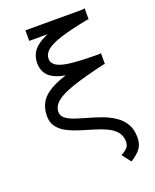

<svg xmlns="http://www.w3.org/2000/svg" viewBox="-176 -902 952 1182"><g transform="rotate(-20 300.0 -310.5)"><path d="M476 182 431 124Q463 107 474.5 92Q486 77 486 55Q486 16 464 -9.5Q442 -35 406 -52Q370 -69 327 -81.5Q284 -94 241 -107.5Q198 -121 162 -139.5Q126 -158 104 -186.5Q82 -215 82 -258Q82 -309 104 -347Q126 -385 177.5 -414Q229 -443 314.5 -466Q400 -489 527 -509V-440Q387 -408 306 -380.5Q225 -353 191 -324Q157 -295 157 -258Q157 -232 179 -215Q201 -198 237 -186Q273 -174 316 -162Q359 -150 402 -134.5Q445 -119 481 -95Q517 -71 539 -35Q561 1 561 55Q561 96 542.5 123.5Q524 151 476 182ZM527 -438Q379 -438 293.5 -451.5Q208 -465 172.5 -497.5Q137 -530 137 -586Q137 -626 156.5 -657Q176 -688 221 -713Q266 -738 341 -760Q416 -782 527 -803V-733Q408 -710 339 -688.5Q270 -667 241 -642.5Q212 -618 212 -586Q212 -557 241 -539Q270 -521 339 -514Q408 -507 527 -507ZM138 -731V-800H527V-731Z"/></g></svg>

Font: Victor Mono
Style: Regular
Weight: 400
Monospace: yes
Designer: Rune Bjørnerås
Version: Version 1.561;gftools[0.9.30]